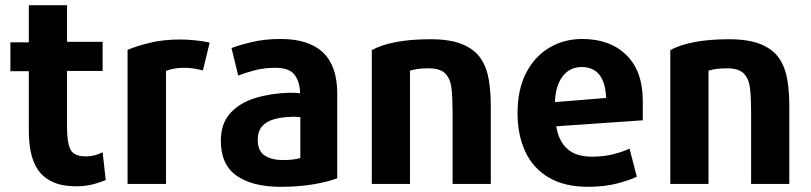

<svg xmlns="http://www.w3.org/2000/svg" viewBox="-20 -700 3122 739"><path d="M387 -7 375 -114Q344 -98 311 -98Q265 -98 251.5 -124Q238 -150 238 -209V-427H375V-539H238V-680H91V-537H20V-426H91V-193Q91 -153 98.5 -115Q106 -77 125.5 -47.5Q145 -18 181 -0.5Q217 17 274 17Q310 17 339.5 9Q369 1 387 -7Z M787 -536Q761 -542 730 -545Q699 -548 674 -548Q609 -548 557.5 -535.5Q506 -523 471 -508V8H619V-427Q630 -432 648 -435.5Q666 -439 688 -439Q708 -439 724.5 -436.5Q741 -434 761 -429Z M1278 -14V-341Q1278 -550 1060 -550Q999 -550 949 -538Q899 -526 871 -515L897 -409Q924 -420 960.5 -429.5Q997 -439 1040 -439Q1093 -439 1113.5 -412.5Q1134 -386 1135 -341Q1128 -342 1117 -342.5Q1106 -343 1094 -343Q1022 -341 962 -322.5Q902 -304 866 -264Q830 -224 830 -158Q830 -66 891 -23.5Q952 19 1060 19Q1131 19 1188.5 9Q1246 -1 1278 -14ZM1136 -92Q1123 -88 1107.5 -86Q1092 -84 1069 -84Q1024 -84 998 -102Q972 -120 972 -161Q972 -195 989 -214Q1006 -233 1034.5 -241Q1063 -249 1097 -250Q1108 -251 1117.5 -250.5Q1127 -250 1136 -249Z M1869 8V-293Q1869 -346 1861.5 -392.5Q1854 -439 1831 -474Q1808 -509 1761 -529Q1714 -549 1636 -549Q1561 -549 1503.5 -538Q1446 -527 1411 -507V8H1558V-428Q1571 -432 1587 -434.5Q1603 -437 1630 -437Q1675 -437 1694.5 -416.5Q1714 -396 1718 -358.5Q1722 -321 1722 -271V8Z M2454 -237V-313Q2454 -426 2391 -488Q2328 -550 2221 -550Q2151 -550 2094.5 -516.5Q2038 -483 2005 -419.5Q1972 -356 1972 -265Q1972 -180 2002 -116Q2032 -52 2092.5 -16.5Q2153 19 2243 19Q2305 19 2354 6.5Q2403 -6 2431 -20L2403 -128Q2378 -116 2341 -106.5Q2304 -97 2258 -97Q2197 -97 2163.5 -127Q2130 -157 2121 -214ZM2313 -323 2116 -307Q2118 -370 2145.5 -406Q2173 -442 2219 -442Q2308 -442 2313 -323Z M3018 8V-293Q3018 -346 3010.5 -392.5Q3003 -439 2980 -474Q2957 -509 2910 -529Q2863 -549 2785 -549Q2710 -549 2652.5 -538Q2595 -527 2560 -507V8H2707V-428Q2720 -432 2736 -434.5Q2752 -437 2779 -437Q2824 -437 2843.5 -416.5Q2863 -396 2867 -358.5Q2871 -321 2871 -271V8Z"/></svg>

Font: Repo Bold
Style: Bold
Weight: 700
Designer: Stefan Peev
Foundry: Context Ltd
Version: Version 1.502